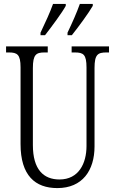

<svg xmlns="http://www.w3.org/2000/svg" viewBox="-20 -951 589 981"><path d="M325 -784V-771H347C383 -816 434 -886 454 -921V-931H388C372 -886 351 -839 325 -784ZM187 -784V-771H210C245 -816 297 -886 316 -921V-931H251C235 -886 213 -839 187 -784ZM273 10C401 10 463 -80 463 -203V-604C463 -673 480 -683 524 -683H537V-714H346V-683H362C406 -683 422 -673 422 -606V-205C422 -116 382 -34 284 -34C203 -34 148 -84 148 -210V-603C148 -673 165 -683 208 -683H224V-714H11V-683H25C68 -683 85 -673 85 -607V-215C85 -54 160 10 273 10Z"/></svg>

Font: Noto Serif Myanmar ExtraCondensed Light
Style: Regular
Weight: 300
Width: 2
Designer: Ben Mitchell and the Monotype Design Team
Foundry: Monotype Imaging Inc.
Version: Version 2.106